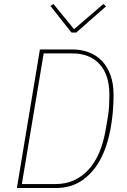

<svg xmlns="http://www.w3.org/2000/svg" viewBox="-20 -947 640 967"><path d="M181 -698H343Q389 -698 427.5 -683.5Q466 -669 493.5 -640Q521 -611 536.5 -568.5Q552 -526 552 -469Q552 -379 536 -294Q520 -209 485.5 -144Q451 -79 395 -39.5Q339 0 260 0H65ZM260 -20Q357 -20 423.5 -90Q490 -160 513 -298L523 -357Q528 -387 529.5 -414.5Q531 -442 531 -468Q531 -570 481.5 -624Q432 -678 344 -678H200L90 -20ZM340 -783 234 -917 249 -927 353 -800 501 -927 514 -915 364 -783Z"/></svg>

Font: IBM Plex Mono Thin
Style: Italic
Weight: 100
Italic angle: -9°
Monospace: yes
Designer: Mike Abbink, Paul van der Laan, Pieter van Rosmalen
Foundry: Bold Monday
Version: Version 2.3